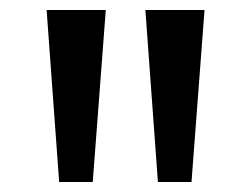

<svg xmlns="http://www.w3.org/2000/svg" viewBox="-20 -678 500 383"><path d="M98 -315 73 -658H191L165 -315ZM295 -315 270 -658H388L362 -315Z"/></svg>

Font: Ysabeau Office
Style: Bold
Weight: 700
Designer: Christian Thalmann (Catharsis Fonts)
Version: Version 2.001;gftools[0.9.30]; featfreeze: tnum,lnum,ss02